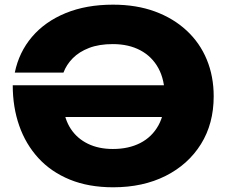

<svg xmlns="http://www.w3.org/2000/svg" viewBox="-20 -787 974 823"><path d="M464.4 -767Q564.8 -767 644.1 -737.8Q723.4 -708.6 780.1 -655.9Q836.8 -603.2 866.4 -531.5Q896 -459.8 896 -374.2Q896 -256.8 841.3 -169.2Q786.6 -81.6 689.7 -32.9Q592.8 15.8 465.2 15.8Q359.8 15.8 279.3 -17.2Q198.8 -50.2 144.5 -109.5Q90.2 -168.8 62.4 -248.3Q34.6 -327.8 34.6 -421.4H707.6V-285.4H172.2L251.4 -332.4Q256.4 -275.6 283.6 -234.4Q310.8 -193.2 356.8 -170.8Q402.8 -148.4 464 -148.4Q531.4 -148.4 581.3 -174Q631.2 -199.6 658.8 -249.1Q686.4 -298.6 686.4 -371.4Q686.4 -444.4 659 -494.6Q631.6 -544.8 581.5 -571.4Q531.4 -598 463.6 -598Q404.8 -598 362.1 -581.6Q319.4 -565.2 292.1 -537.6Q264.8 -510 252 -475.8H43.4Q61.4 -563.4 117.1 -628.9Q172.8 -694.4 261.1 -730.7Q349.4 -767 464.4 -767Z"/></svg>

Font: Unbounded
Style: Regular
Weight: 400
Designer: Luke Prowse, Jean-Baptiste Morizot, Fátima Lázaro, Florian Runge
Foundry: NaN
Version: Version 1.701;gftools[0.9.28.dev5+ged2979d]